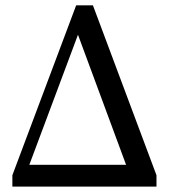

<svg xmlns="http://www.w3.org/2000/svg" viewBox="-20 -694 631 714"><path d="M26 0H58.7L282.5 -598.3L258.6 -595.5L478.9 0H561.9V-42.4L325.6 -674.1H263.2L26 -42.4V0ZM49.1 0H522.6V-81.2H49.1V0Z"/></svg>

Font: Source Serif Variable
Style: Regular
Weight: 389
Designer: Frank Grießhammer
Foundry: Adobe Systems Incorporated
Version: Version 3.001;hotconv 1.0.111;makeotfexe 2.5.65597